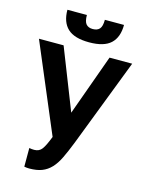

<svg xmlns="http://www.w3.org/2000/svg" viewBox="-137 -818 854 1114"><g transform="rotate(15 290.0 -261.5)"><path d="M150 212Q135 212 120 209V97Q135 100 150 100Q180 100 196.5 77.5Q213 55 234 0L10 -530H158L302 -164L434 -530H570L366 0Q344 56 324.5 96.5Q305 137 281 162.5Q257 188 226 200Q195 212 150 212ZM296 -585Q207 -585 166.5 -623Q126 -661 126 -735H243Q243 -696 256.5 -680.5Q270 -665 296 -665Q324 -665 337.5 -680.5Q351 -696 351 -735H466Q466 -661 425.5 -623Q385 -585 296 -585Z"/></g></svg>

Font: Golos Text DemiBold
Style: Regular
Weight: 600
Designer: A.Korolkova, Vitaly Kuzmin
Foundry: ParaType Ltd
Version: Version 2.002